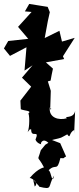

<svg xmlns="http://www.w3.org/2000/svg" viewBox="-46 -703 403 979"><path d="M222 10C277 -3 257 3 297 -18C315 8 303 -25 332 -40V-22L337 -137C329 -95 277 -114 295 -100C254 -88 201 -102 208 -156C211 -148 222 -148 210 -145L213 -240L198 -288L212 -292C216 -312 219 -333 224 -353L188 -385L281 -402L275 -416L335 -510L270 -491L257 -546L182 -509L198 -596L208 -641L195 -673L197 -668L103 -683L81 -645L115 -642L46 -566L98 -505L-4 -494L-26 -456L5 -418L89 -462L79 -343L120 -370L66 -307L113 -261L58 -190L60 -146C77 -138 119 -139 99 -125C107 -103 103 -34 92 -26C138 -76 76 -45 113 -43C112 5 158 -47 135 9C142 30 172 36 163 30C160 28 174 -7 208 33ZM123 213 153 246 154 249C226 267 195 249 230 192C219 243 216 172 202 165C240 128 244 176 262 103C290 105 271 104 291 95L261 27L222 12L185 35L162 63C144 127 143 82 178 150C183 151 151 150 105 205C109 201 157 228 131 248Z"/></svg>

Font: Asimov Aggro
Style: Condensed
Weight: 500
Designer: Google
Version: Version 2.000980; 2014